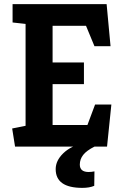

<svg xmlns="http://www.w3.org/2000/svg" viewBox="-20 -711 595 931"><path d="M53 0 39 -88 104 -101V-595L41 -602V-691H497L516 -487H438L397 -586H235V-408H387V-303H235V-105H404L441 -204H520L499 0ZM379 200Q250 200 250 109Q250 68 286.5 32.5Q323 -3 385 -17L438 0Q400 19 383.5 40Q367 61 367 87Q367 123 410 123Q423 123 438 120L437 190Q414 200 379 200Z"/></svg>

Font: Kreon
Style: Bold
Weight: 700
Designer: Julia Petretta
Foundry: Julia Petretta and Eli Heuer
Version: Version 2.002